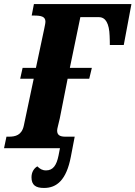

<svg xmlns="http://www.w3.org/2000/svg" viewBox="-41 -734 671 951"><path d="M177 197C240 197 288 158 310 42L329 -57H283C256 -57 242 -65 242 -87C242 -98 247 -110 255 -147L294 -344H401L414 -398H305L357 -649H449C482 -649 500 -618 502 -556C503 -536 503 -524 503 -511H572L610 -714H127L116 -657H127C163 -657 184 -652 184 -627C184 -618 181 -607 178 -591L137 -398H71L59 -344H126L77 -112C67 -64 35 -57 3 -57H-9L-21 0H256L249 36C239 86 221 110 187 110C168 110 156 102 144 90C128 99 115 118 115 144C115 183 136 197 177 197Z"/></svg>

Font: Noto Serif ExtraCondensed Black
Style: Italic
Weight: 900
Width: 2
Italic angle: -12°
Designer: Monotype Design Team
Foundry: Monotype Imaging Inc.
Version: Version 2.014